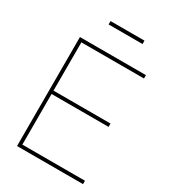

<svg xmlns="http://www.w3.org/2000/svg" viewBox="-214 -1003 987 1110"><g transform="rotate(30 279.5 -448.0)"><path d="M82 -727.5H522.5V-705.1H104.5V-382.8H484.9V-360.4H104.5V-22.5H522.5V0H82ZM415.5 -873.5H189V-896H415.5Z"/></g></svg>

Font: Intratopia Thin
Style: Regular
Weight: 100
Designer: Rasmus Andersson
Foundry: rsms
Version: Version 3.000;Glyphs 3.2.3 (3260)